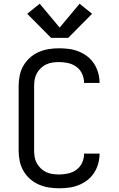

<svg xmlns="http://www.w3.org/2000/svg" viewBox="-20 -1002 640 1030"><path d="M297 8Q269 8 241 3.5Q213 -1 187 -12.5Q161 -24 140 -43Q119 -62 105 -86.5Q91 -111 85.5 -139Q80 -167 80 -195V-540Q80 -568 85.5 -596Q91 -624 105 -648.5Q119 -673 140 -692Q161 -711 187 -722.5Q213 -734 241 -738.5Q269 -743 297 -743Q324 -743 350.5 -739.5Q377 -736 402 -726Q427 -716 448.5 -699.5Q470 -683 484.5 -660.5Q499 -638 506.5 -612Q514 -586 514 -560Q514 -559 514 -558Q514 -557 514 -557H431Q431 -557 431 -557.5Q431 -558 431 -558Q431 -583 420.5 -606Q410 -629 390 -643.5Q370 -658 346 -663.5Q322 -669 297 -669Q280 -669 262 -666.5Q244 -664 228 -656.5Q212 -649 199 -636.5Q186 -624 177.5 -608.5Q169 -593 166 -575.5Q163 -558 163 -540V-195Q163 -177 166 -159.5Q169 -142 177.5 -126.5Q186 -111 199 -98.5Q212 -86 228 -78.5Q244 -71 262 -68.5Q280 -66 297 -66Q322 -66 346 -71.5Q370 -77 390 -91.5Q410 -106 420.5 -129Q431 -152 431 -177Q431 -177 431 -177.5Q431 -178 431 -178H514Q514 -178 514 -177Q514 -176 514 -175Q514 -149 506.5 -123Q499 -97 484.5 -74.5Q470 -52 448.5 -35.5Q427 -19 402 -9Q377 1 350.5 4.5Q324 8 297 8ZM346 -799H254L126 -928L193 -982L300 -854L407 -982L474 -928Z"/></svg>

Font: Iosevka Mono
Style: Regular
Weight: 400
Designer: Belleve Invis
Foundry: Belleve Invis
Version: Version 11.1.1